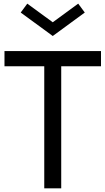

<svg xmlns="http://www.w3.org/2000/svg" viewBox="-20 -1029 576 1049"><path d="M221.8 0V-666.8H4.5V-750H531.8V-666.8H314.5V0ZM268.2 -832.3 93.2 -960.5 129.1 -1009.1 268.2 -907.3 407.3 -1009.1 443.2 -960.5Z"/></svg>

Font: Spartan Med
Style: Regular
Weight: 500
Designer: Matt Bailey, Mirko Velimirovic
Foundry: Matt Bailey
Version: Version 1.005